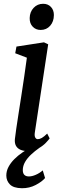

<svg xmlns="http://www.w3.org/2000/svg" viewBox="-20 -791 348 1018"><path d="M127 10Q104.7 10 88.6 3.1Q72.5 -3.9 64.7 -17.9Q57 -31.9 58.9 -53.3Q60.9 -73.7 66.2 -108.5Q71.5 -143.4 78.3 -188.2Q85.2 -232.9 93.1 -283.3Q101 -333.6 108.5 -385.3Q116 -437 122.5 -485.1L60.7 -508.7L67.3 -544.1L213.1 -566.6L235.5 -556L164.7 -88.8Q161.9 -70.8 166.8 -62Q171.8 -53.1 180 -53.1Q190.2 -53.1 201.8 -59.7Q213.3 -66.2 230.3 -82.8L243.3 -57.2Q238.5 -50.1 223.2 -33.9Q207.8 -17.8 183.5 -3.9Q159.1 10 127 10ZM195.5 -632.2Q170 -632.2 153.4 -649.6Q136.7 -667 137.4 -695.4Q138.1 -728.1 158.4 -749.5Q178.6 -770.9 208.7 -770.9Q234.5 -770.9 250.2 -754.1Q265.9 -737.3 265.7 -711.1Q265.5 -676.4 245.9 -654.3Q226.3 -632.2 195.5 -632.2ZM96.1 207Q51.4 206.3 32.5 186.8Q13.5 167.4 13.5 139.8Q13.5 115.7 25.1 93.9Q36.8 72 56 52.8Q75.2 33.5 98.9 17.4Q122.6 1.3 146.7 -11L170.1 -24.3L188.6 -6.9Q164.3 10.1 144.4 28.9Q124.4 47.7 112.8 68Q101.1 88.4 100.9 110.5Q100.8 127.7 109.1 136.1Q117.4 144.5 133.4 144.5Q149.5 144.5 169.7 135.8Q189.8 127.2 206.7 112.4L218.9 153Q202.4 172.5 169 189.9Q135.7 207.3 96.1 207Z"/></svg>

Font: Merriweather 7pt Light
Style: Italic
Weight: 300
Italic angle: -7.8°
Designer: Eben Sorkin
Foundry: Eben Sorkin
Version: Version 2.200;gftools[0.9.31]